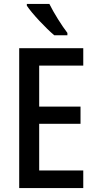

<svg xmlns="http://www.w3.org/2000/svg" viewBox="-20 -960 494 980"><path d="M232 -940H117V-931C143 -891 216 -814 257 -780H324V-792C296 -828 254 -895 232 -940ZM405 0V-90H180V-328H391V-416H180V-625H405V-714H78V0Z"/></svg>

Font: Noto Sans Thai Cond Med
Style: Regular
Weight: 500
Width: 3
Designer: Monotype Design Team
Foundry: Monotype Imaging Inc.
Version: Version 2.002